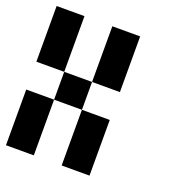

<svg xmlns="http://www.w3.org/2000/svg" viewBox="-117 -717 735 810"><g transform="rotate(20 250.0 -312.5)"><path d="M0 -250H125V0H0ZM0 -625H125V-375H0ZM125 -250V-375H250V-250ZM250 -250H375V0H250ZM250 -625H375V-375H250Z"/></g></svg>

Font: GalmuriMono7 Regular
Style: Regular
Weight: 400
Designer: Lee Minseo (quiple)
Version: Version 2.399;hotconv 1.1.1;makeotfexe 2.6.0 DEVELOPMENT